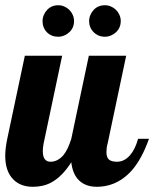

<svg xmlns="http://www.w3.org/2000/svg" viewBox="-28 -715 595 741"><path d="M136.2 -633.8Q136.2 -645.5 140.9 -656.7Q145.5 -668 153.8 -676.8Q170.9 -694.8 196.8 -694.8Q209 -694.8 220.2 -689.9Q231.4 -685.1 239.7 -676.8Q248 -668.5 252.9 -657.2Q257.8 -646 257.8 -633.8Q257.8 -607.9 239.7 -590.8Q231 -582.5 219.7 -577.9Q208.5 -573.2 196.8 -573.2Q170.4 -573.2 153.3 -590.3Q136.2 -607.4 136.2 -633.8ZM333.5 -590.8Q315.9 -608.4 315.9 -633.8Q315.9 -645.5 320.6 -656.7Q325.2 -668 333.5 -676.8Q350.6 -694.8 377 -694.8Q389.2 -694.8 400.4 -689.9Q411.6 -685.1 419.9 -676.8Q428.2 -668.5 433.1 -657.2Q438 -646 438 -633.8Q438 -607.9 419.9 -590.8Q411.1 -582.5 399.9 -577.9Q388.7 -573.2 377 -573.2Q351.1 -573.2 333.5 -590.8ZM23.4 -22.5Q-7.8 -53.7 -7.8 -113.8Q-7.8 -142.1 0 -179.2L67.9 -500H211.9L140.1 -160.2Q137.2 -145 137.2 -131.8Q137.2 -90.8 167 -90.8Q194.3 -90.8 216.3 -115.7Q233.9 -136.7 247.1 -179.2L314.9 -500H459L387.2 -160.2Q382.8 -145.5 382.8 -127.9Q382.8 -107.4 392.6 -99.1Q402.3 -90.8 423.8 -90.8Q451.7 -90.8 473.6 -115.7Q493.2 -137.7 504.9 -179.2H546.9Q520 -103 481.9 -58.6Q449.7 -22 409.2 -5.9Q379.4 5.9 346.2 5.9Q303.2 5.9 277.8 -18.1Q252.4 -42 247.1 -88.9Q212.9 -34.2 169.9 -10.7Q139.2 5.9 99.1 5.9Q51.3 5.9 23.4 -22.5Z"/></svg>

Font: Pattaya
Style: Regular
Weight: 400
Designer: Pablo Impallari / Thai characters Designed by Thanarat Vachiruckul and Suppakit Chalermlarp
Foundry: Pablo Impallari
Version: Version 2.000